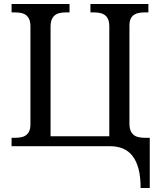

<svg xmlns="http://www.w3.org/2000/svg" viewBox="-20 -734 803 964"><path d="M686 210Q686 154.3 675.8 114.7Q665.5 75.2 645.8 49.6Q626 23.9 597.4 12Q568.8 0 532.2 0H38.1V-42H50.8Q67.4 -42 82.3 -44.2Q97.2 -46.4 108.4 -53.7Q119.6 -61 126.2 -74.5Q132.8 -87.9 132.8 -109.9V-600.1Q132.8 -623.5 126.5 -637.7Q120.1 -651.9 108.9 -659.4Q97.7 -667 82.8 -669.4Q67.9 -671.9 50.8 -671.9H38.1V-713.9H329.1V-671.9H315.9Q299.3 -671.9 284.2 -669.4Q269 -667 258.1 -659.4Q247.1 -651.9 240.5 -637.7Q233.9 -623.5 233.9 -600.1V-49.8H528.8V-600.1Q528.8 -623.5 522.5 -637.7Q516.1 -651.9 504.9 -659.4Q493.7 -667 478.8 -669.4Q463.9 -671.9 446.8 -671.9H434.1V-713.9H725.1V-671.9H711.9Q695.3 -671.9 680.4 -669.7Q665.5 -667.5 654.3 -660.6Q643.1 -653.8 636.5 -640.4Q629.9 -627 629.9 -605V-113.8Q629.9 -90.3 636.5 -76.2Q643.1 -62 654.1 -54.4Q665 -46.9 680.2 -44.4Q695.3 -42 711.9 -42H731.9V210Z"/></svg>

Font: Droid Serif
Style: Regular
Weight: 400
Designer: Monotype Design team
Foundry: Monotype Imaging Inc.
Version: Version 1.03